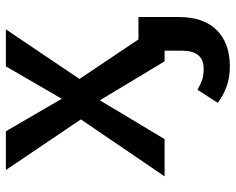

<svg xmlns="http://www.w3.org/2000/svg" viewBox="-94 -488 804 655"><g transform="rotate(-90 307.5 -160.0)"><path d="M501 -89.2H577.4V48.7Q577.4 133.3 532.8 177.9Q488.2 222.6 409.2 222.6Q370.3 222.6 340.3 211.5Q310.3 200.5 284.6 181.5L329.2 112.3Q349.2 123.6 364.1 128.5Q379 133.3 401 133.3Q462.6 133.3 462.6 59.5V0H426.2L293.3 -221L161 0H33.8L228.2 -285.6L55.4 -541.5H187.7L298.5 -350.8L409.2 -541.5H535.4L366.2 -290.3Z"/></g></svg>

Font: Fira Code Fixed Medium
Style: Regular
Weight: 500
Monospace: yes
Designer: Carrois Corporate, Edenspiekermann AG, Nikita Prokopov
Foundry: Carrois Corporate, Edenspiekermann AG, Nikita Prokopov
Version: Version 5.002